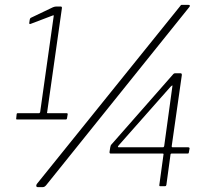

<svg xmlns="http://www.w3.org/2000/svg" viewBox="-20 -770 900 794"><path d="M255 -302Q260 -302 260 -298L257 -280Q256 -276 253 -276H50Q46 -276 47 -280L49 -299Q50 -302 53 -302H142Q144 -302 146 -306L202 -703Q204 -708 198 -706L106 -671Q101 -669 101 -675L103 -689Q104 -692 105 -694Q106 -696 109 -697L199 -740Q204 -742 207 -742.5Q210 -743 214 -743H231Q237 -743 236 -736L175 -306Q173 -302 177 -302H255ZM170 -3Q166 1 163 2.5Q160 4 154 4H138Q131 4 130 -0.5Q129 -5 133 -10L726 -746Q728 -750 731 -750Q734 -750 738 -750H758Q762 -750 764.5 -748Q767 -746 763 -741ZM697 -464Q699 -466 700.5 -466.5Q702 -467 705 -467H727Q732 -467 732 -460L690 -165Q690 -161 693 -161H757Q764 -161 764 -156L761 -140Q761 -137 759.5 -136Q758 -135 755 -135H690Q685 -135 685 -130L668 -5Q667 -2 666 -1Q665 0 661 0H642Q638 0 639 -6L656 -130Q658 -135 652 -135H438Q432 -135 433 -142L436 -161Q437 -166 438 -168.5Q439 -171 443 -175L697 -464ZM654 -161Q658 -161 659 -166L693 -414Q694 -417 692 -416.5Q690 -416 685 -411L471 -169Q464 -161 471 -161Z"/></svg>

Font: Libre Franklin Thin Thin
Style: Italic
Weight: 250
Italic angle: -8°
Version: Version 3.000